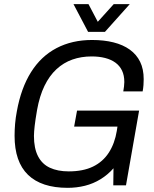

<svg xmlns="http://www.w3.org/2000/svg" viewBox="-20 -890 741 922"><path d="M305 12Q179 12 114.5 -50.5Q50 -113 50 -238Q50 -266 52.5 -295.5Q55 -325 61 -356Q81 -467 129 -543.5Q177 -620 251.5 -659Q326 -698 422 -698Q479 -698 525 -686.5Q571 -675 603.5 -651.5Q636 -628 653 -593Q670 -558 670 -510Q670 -497 669 -482Q668 -467 665 -451H572Q574 -463 575.5 -474.5Q577 -486 577 -496Q577 -528 566 -551Q555 -574 534.5 -589Q514 -604 485 -611.5Q456 -619 420 -619Q370 -619 327.5 -604Q285 -589 251 -557.5Q217 -526 193.5 -477.5Q170 -429 158 -362Q154 -338 151 -319Q148 -300 146.5 -285.5Q145 -271 144 -259.5Q143 -248 143 -237Q143 -178 162.5 -140Q182 -102 219.5 -84.5Q257 -67 310 -67Q379 -67 426.5 -90Q474 -113 502.5 -157Q531 -201 541 -262L544 -282H336L350 -359H648L585 0H524L525 -82Q498 -51 463 -29.5Q428 -8 388 2Q348 12 305 12ZM603 -870 484 -737H403L333 -870H405L465 -756L424 -757L526 -870Z"/></svg>

Font: Archivo SemiCondensed
Style: Italic
Weight: 400
Width: 4
Italic angle: -10°
Designer: Hector Gatti
Foundry: Omnibus-Type
Version: Version 2.001